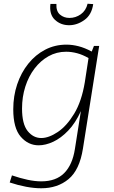

<svg xmlns="http://www.w3.org/2000/svg" viewBox="-20 -771 609 1028"><path d="M201 237Q163 237 120 229Q77 221 32 206L44 168Q88 183 127.5 191.5Q167 200 201 200Q280 200 324 155.5Q368 111 381 27L413 -176Q384 -112 345 -71.5Q306 -31 265 -12Q224 7 187 7Q131 7 91 -39Q51 -85 51 -186Q51 -257 72 -319.5Q93 -382 131.5 -430Q170 -478 222 -505Q274 -532 336 -532Q367 -532 400.5 -523.5Q434 -515 471 -495L483 -525H511L424 25Q406 139 347 188Q288 237 201 237ZM201 -32Q241 -32 289 -64Q337 -96 377 -162Q417 -228 434 -330L454 -460Q423 -478 393 -486Q363 -494 334 -494Q283 -494 240 -470Q197 -446 165 -404Q133 -362 115.5 -307Q98 -252 98 -190Q98 -107 128 -69.5Q158 -32 201 -32ZM350 -636Q305 -636 274 -665Q243 -694 250 -750H282Q280 -711 301 -693Q322 -675 352 -675Q385 -675 412.5 -694.5Q440 -714 449 -751L479 -749Q471 -692 432 -664Q393 -636 350 -636Z"/></svg>

Font: Bitter Light
Style: Italic
Weight: 300
Italic angle: -9°
Designer: Sol Matas, and Bitter project Authors
Foundry: Sol Matas
Version: Version 2.001